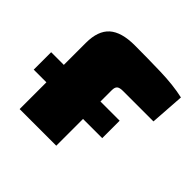

<svg xmlns="http://www.w3.org/2000/svg" viewBox="-134 -639 771 771"><g transform="rotate(45 251.0 -254.0)"><path d="M0 -152V-251H389V-152ZM218 -508Q288 -508 364 -506Q440 -504 497 -491L487 -345H314Q295 -345 287.5 -338.5Q280 -332 280 -315V0H72V-376Q72 -445 107.5 -476.5Q143 -508 218 -508Z"/></g></svg>

Font: Exo 2 Black
Style: Regular
Weight: 900
Designer: Natanael Gama
Foundry: Natanael Gama
Version: Version 2.010